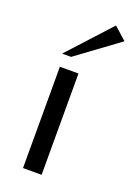

<svg xmlns="http://www.w3.org/2000/svg" viewBox="-136 -750 564 805"><g transform="rotate(20 146.5 -347.5)"><path d="M105 -507H65L237 -695L293 -645ZM75 0V-452H158V0Z"/></g></svg>

Font: Belleza
Style: Regular
Weight: 400
Designer: Eduardo Rodriguez Tunni
Foundry: Eduardo Rodriguez Tunni
Version: Version 1.001